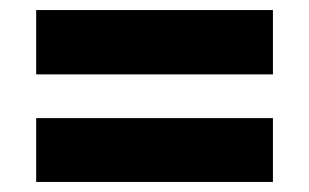

<svg xmlns="http://www.w3.org/2000/svg" viewBox="-20 -491 615 382"><path d="M523 -343H52V-471H523ZM523 -129H52V-256H523Z"/></svg>

Font: Exo 2.0 Extra Bold
Style: Regular
Weight: 800
Designer: Natanael Gama
Version: Version 1.001;PS 001.001;hotconv 1.0.70;makeotf.lib2.5.58329